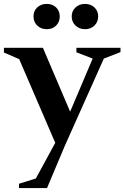

<svg xmlns="http://www.w3.org/2000/svg" viewBox="-57 -744 635 980"><path d="M40 216V194L126 167L225 -15L41 -442L-37 -476V-500H162L301 -174L416 -445L333 -477V-500H558V-478L473 -445L274 0L183 216ZM377 -595Q348 -595 328.5 -613.5Q309 -632 309 -660Q309 -688 328.5 -706Q348 -724 377 -724Q406 -724 425 -706Q444 -688 444 -660Q444 -632 425 -613.5Q406 -595 377 -595ZM182 -595Q152 -595 133 -613.5Q114 -632 114 -660Q114 -688 133 -706Q152 -724 182 -724Q211 -724 229.5 -706Q248 -688 248 -660Q248 -632 229.5 -613.5Q211 -595 182 -595Z"/></svg>

Font: Wittgenstein Semibold
Style: Regular
Weight: 600
Designer: Jörg Drees
Foundry: Jörg Drees
Version: Version 1.303; ttfautohint (v1.8.4.7-5d5b)